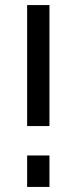

<svg xmlns="http://www.w3.org/2000/svg" viewBox="-20 -737 302 757"><path d="M87 -240V-717H175V-240ZM87 0V-124H175V0Z"/></svg>

Font: PTCRaleway Medium
Style: Regular
Weight: 500
Designer: Matt McInerney, Pablo Impallari, Rodrigo Fuenzalida
Foundry: Matt McInerney, Pablo Impallari, Rodrigo Fuenzalida
Version: Version 3.000g; ttfautohint (v1.5) -l 8 -r 28 -G 28 -x 14 -D